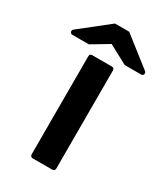

<svg xmlns="http://www.w3.org/2000/svg" viewBox="-230 -744 703 817"><g transform="rotate(30 121.5 -335.0)"><path d="M69.3 0.5Q64.5 0.5 61 -2.9Q57.6 -6.3 57.6 -11.2V-494.6Q57.6 -500 61 -503.2Q64.5 -506.3 69.3 -506.3H167Q171.9 -506.3 175.3 -503.2Q178.7 -500 178.7 -494.6V-11.2Q178.7 -6.3 175.3 -2.9Q171.9 0.5 167 0.5ZM-46.4 -539.1Q-50.8 -539.1 -53.7 -541.3Q-56.6 -543.5 -57.9 -546.9Q-59.1 -550.3 -58.3 -553.7Q-57.6 -557.1 -54.2 -560.1L86.4 -671.4H156.2L298.3 -560.1Q301.8 -557.1 302.5 -553.7Q303.2 -550.3 302.2 -546.9Q301.3 -543.5 298.3 -541.3Q295.4 -539.1 291 -539.1H210.4L117.7 -588.9Q97.2 -576.2 75.7 -563.7Q54.2 -551.3 34.2 -539.1Z"/></g></svg>

Font: Alte DIN 1451 Mittelschrift
Style: Bold
Weight: 700
Designer: Peter Wiegel
Foundry: Peter Wiegel
Version: Version 1.003